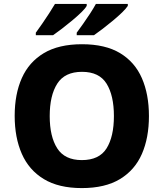

<svg xmlns="http://www.w3.org/2000/svg" viewBox="-20 -951 836 981"><path d="M741 -358Q741 -247 705 -164.5Q669 -82 593 -36Q517 10 398 10Q280 10 204 -36Q128 -82 91.5 -165Q55 -248 55 -359Q55 -470 91.5 -552Q128 -634 204 -679.5Q280 -725 399 -725Q518 -725 593.5 -679.5Q669 -634 705 -551.5Q741 -469 741 -358ZM234 -358Q234 -253 272.5 -193Q311 -133 398 -133Q487 -133 524.5 -193Q562 -253 562 -358Q562 -463 524.5 -523.5Q487 -584 399 -584Q311 -584 272.5 -523.5Q234 -463 234 -358ZM633 -921Q625 -908 604.5 -888Q584 -868 557.5 -846Q531 -824 505 -804Q479 -784 460 -771H372V-784Q386 -803 404.5 -829Q423 -855 440.5 -882Q458 -909 470 -931H633ZM423 -921Q416 -908 395.5 -888Q375 -868 348.5 -846Q322 -824 296 -804Q270 -784 251 -771H163V-784Q177 -803 195 -829Q213 -855 230.5 -882Q248 -909 261 -931H423Z"/></svg>

Font: Noto Sans Gujarati UI ExtraBold
Style: Regular
Weight: 800
Designer: Jelle Bosma - Monotype Design Team, Universal Thirst
Foundry: Monotype Imaging Inc.
Version: Version 2.106; ttfautohint (v1.8.4.7-5d5b)